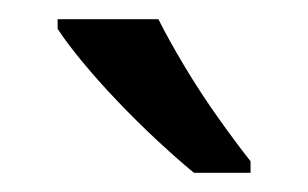

<svg xmlns="http://www.w3.org/2000/svg" viewBox="-20 -786 321 200"><path d="M145 -766Q156 -744 172.5 -716.5Q189 -689 207.5 -663Q226 -637 241 -618V-606H182Q165 -620 144 -639.5Q123 -659 102.5 -680.5Q82 -702 65.5 -722Q49 -742 40 -756V-766Z"/></svg>

Font: uhindi15
Style: Book
Weight: 400
Designer: Jelle Bosma - Monotype Design Team
Foundry: Monotype Imaging Inc.
Version: Version 2.003